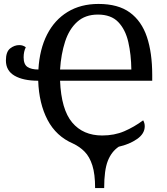

<svg xmlns="http://www.w3.org/2000/svg" viewBox="-20 -745 848 975"><path d="M463 210Q463 139 449 95Q435 51 410 25.5Q385 0 351 -16Q265 -53 221.5 -136Q178 -219 174 -335Q98 -335 54 -360.5Q10 -386 10 -438Q10 -482 31.5 -499Q53 -516 78 -516Q97 -516 111 -505Q100 -483 100 -454Q100 -418 119.5 -405Q139 -392 175 -392Q181 -495 219 -569.5Q257 -644 323.5 -684.5Q390 -725 480 -725Q580 -725 639.5 -681.5Q699 -638 726 -557.5Q753 -477 753 -364V-335H285Q291 -189 346.5 -123Q402 -57 499 -57Q561 -57 611 -78.5Q661 -100 707 -134Q715 -120 715 -104Q715 -66 676 -39Q637 -12 583 0Q546 25 527.5 72Q509 119 509 210ZM647 -392Q646 -468 631.5 -531.5Q617 -595 580.5 -633Q544 -671 477 -671Q413 -671 372 -634Q331 -597 310.5 -533.5Q290 -470 285 -392Z"/></svg>

Font: NotoSerif-Regular
Style: Regular
Weight: 400
Designer: Monotype Design Team
Foundry: Monotype Imaging Inc.
Version: Version 2.007; ttfautohint (v1.8) -l 8 -r 50 -G 200 -x 14 -D